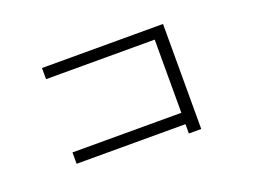

<svg xmlns="http://www.w3.org/2000/svg" viewBox="-82 -739 1164 869"><g transform="rotate(-20 500.0 -305.0)"><path d="M173.8 -96.7V-151.4H698.2V-503.9H174.8V-557.6H757.8V-51.8H698.2V-96.7Z"/></g></svg>

Font: Gothic A1 Light
Style: Regular
Weight: 300
Version: Version 2.50